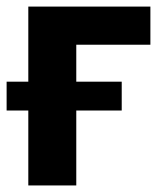

<svg xmlns="http://www.w3.org/2000/svg" viewBox="-24 -566 496 586"><path d="M435 -545.9V-429.5H208.8V0H62.4V-545.9ZM-3.8 -228.7V-316.7H347.5V-228.7Z"/></svg>

Font: Adwaita Sans
Style: Regular
Weight: 400
Designer: Rasmus Andersson
Foundry: rsms
Version: Version 4.001;git-9221beed3